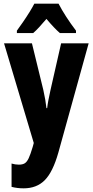

<svg xmlns="http://www.w3.org/2000/svg" viewBox="-20 -786 506 1046"><path d="M2 -550H154L216 -296Q222 -270 226.5 -243.5Q231 -217 233 -197H237Q239 -216 243.5 -239.5Q248 -263 255 -295L313 -550H463L298 45Q268 151 224 195.5Q180 240 109 240Q91 240 75 238Q59 236 43 232V105Q63 111 83 111Q103 111 115 103.5Q127 96 136.5 75.5Q146 55 158 15L164 -7ZM299 -766Q316 -733 340.5 -695Q365 -657 394 -619V-606H306Q290 -620 272 -639Q254 -658 233 -683Q212 -658 193.5 -638Q175 -618 161 -606H72V-619Q86 -638 105 -665.5Q124 -693 141 -720.5Q158 -748 167 -766Z"/></svg>

Font: Noto Sans Lao Looped ExtraCondensed ExtraBold
Style: Regular
Weight: 800
Width: 2
Designer: Mark Frömberg, Ben Mitchell
Foundry: The Fontpad Ltd
Version: Version 1.002; ttfautohint (v1.8.4.7-5d5b)